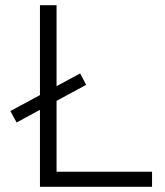

<svg xmlns="http://www.w3.org/2000/svg" viewBox="-20 -720 635 740"><path d="M134 0V-700H198V-58H566V0ZM44 -248 20 -292 289 -437 312 -393Z"/></svg>

Font: Space 7353
Style: Regular
Weight: 400
Designer: Christine Claussen + Ruben Lyon  (Space 7353)
Version: Version 1.000;FEAKit 1.0